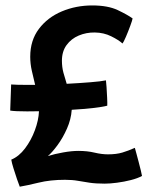

<svg xmlns="http://www.w3.org/2000/svg" viewBox="-20 -688 610 724"><path d="M54.5 16Q51 7.5 44.2 -12.2Q37.5 -32 31 -52.8Q24.5 -73.5 22.5 -86Q51.5 -98 74.5 -128.5Q97.5 -159 111.5 -196.8Q125.5 -234.5 127 -268.5Q102.5 -268 82.5 -268Q36.5 -268 18.5 -271L22 -369.5Q33.5 -368.5 49.8 -368.2Q66 -368 86 -368Q98.5 -368 112.5 -368Q106 -394.5 100 -421Q94 -447.5 94 -474Q94 -536 126.8 -579.2Q159.5 -622.5 213 -645Q266.5 -667.5 328 -667.5Q387 -667.5 424.2 -649.8Q461.5 -632 480 -618.5Q479 -611.5 471.2 -590.5Q463.5 -569.5 454.8 -549.2Q446 -529 442 -524Q427 -537.5 399.2 -551.2Q371.5 -565 337.5 -565.5Q305.5 -566 277 -554Q248.5 -542 231 -518Q213.5 -494 213.5 -459Q213.5 -435 219.2 -413.8Q225 -392.5 231.5 -372Q279.5 -374.5 320.2 -377.8Q361 -381 379.5 -385Q380.5 -378.5 381.8 -359.2Q383 -340 384 -319.5Q385 -299 384.5 -289.5Q368.5 -285 331.5 -280.8Q294.5 -276.5 250.5 -274Q248 -238 232.5 -203Q217 -168 196.8 -140.5Q176.5 -113 160.5 -99.5Q185.5 -107.5 218 -113.2Q250.5 -119 275.5 -119Q309 -119 336.2 -112.5Q363.5 -106 387 -106Q419 -106 441.5 -112.8Q464 -119.5 488.5 -130.5Q490 -125.5 494 -110.5Q498 -95.5 502.8 -77.5Q507.5 -59.5 511.2 -44.5Q515 -29.5 515.5 -24.5Q499 -15.5 473.5 -9Q448 -2.5 421.2 1Q394.5 4.5 375 4.5Q341 4.5 318 1Q295 -2.5 273.8 -6.2Q252.5 -10 225 -10Q169.5 -10 125.5 0.8Q81.5 11.5 54.5 16Z"/></svg>

Font: Grandstander SemiBold
Style: Regular
Weight: 600
Designer: Tyler Finck
Foundry: Etcetera Type Co
Version: Version 1.200; ttfautohint (v1.8.3)